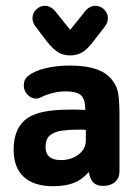

<svg xmlns="http://www.w3.org/2000/svg" viewBox="-20 -631 482 662"><path d="M274 -252Q254 -253 244 -253Q234 -253 229.5 -253Q225 -253 220 -253Q169 -253 133 -246Q97 -239 75 -224Q27 -191 27 -115Q27 -53 62 -21Q97 11 163 11Q206 11 235 -0.5Q264 -12 286 -38Q291 -11 303 -0.5Q315 10 335 10Q361 10 376.5 -3.5Q392 -17 392 -40V-225Q392 -281 388 -306Q384 -331 371 -349Q352 -378 314.5 -391.5Q277 -405 221 -405Q175 -405 136 -395.5Q97 -386 77 -369Q62 -358 62 -336Q62 -318 75 -304.5Q88 -291 105 -291Q113 -291 122 -296Q140 -305 162.5 -310.5Q185 -316 206 -316Q243 -316 258 -303.5Q273 -291 274 -259ZM276 -183V-147Q276 -126 263.5 -110.5Q251 -95 231.5 -87Q212 -79 191 -79Q137 -79 137 -124Q137 -152 152.5 -164.5Q168 -177 193.5 -180.5Q219 -184 247 -184Q257 -184 262 -184Q267 -184 276 -183ZM222 -528 177 -584Q158 -611 135 -611Q118 -611 105 -598.5Q92 -586 92 -568Q92 -553 103 -539L141 -489Q162 -462 180 -451Q198 -440 222 -440Q247 -440 265 -451.5Q283 -463 304 -491L342 -540Q347 -547 349.5 -554Q352 -561 352 -568Q352 -586 339 -598.5Q326 -611 309 -611Q285 -611 267 -584Z"/></svg>

Font: Beiruti
Style: Bold
Weight: 700
Designer: Arlette Boutros
Foundry: Boutros
Version: Version 1.41